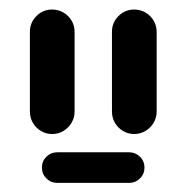

<svg xmlns="http://www.w3.org/2000/svg" viewBox="-20 -544 397 409"><path d="M218.5 -306.3V-476.3Q218.5 -495.9 232.4 -509.8Q246.3 -523.7 265.9 -523.7Q278.9 -523.7 289.8 -517.4Q300.7 -511.1 307.2 -500.2Q313.7 -489.3 313.7 -476.3V-306.3Q313.7 -293.3 307.2 -282.4Q300.7 -271.5 289.8 -265Q278.9 -258.5 265.9 -258.5Q253 -258.5 242 -265Q231.1 -271.5 224.8 -282.4Q218.5 -293.3 218.5 -306.3ZM43.7 -306.3V-476.3Q43.7 -495.9 57.6 -509.8Q71.5 -523.7 91.1 -523.7Q104.1 -523.7 115 -517.4Q125.9 -511.1 132.4 -500.2Q138.9 -489.3 138.9 -476.3V-306.3Q138.9 -293.3 132.4 -282.4Q125.9 -271.5 115 -265Q104.1 -258.5 91.1 -258.5Q78.1 -258.5 67.2 -265Q56.3 -271.5 50 -282.4Q43.7 -293.3 43.7 -306.3ZM287.8 -187Q287.8 -173.3 278.1 -163.9Q268.5 -154.4 255.2 -154.4H101.9Q88.5 -154.4 78.9 -163.9Q69.3 -173.3 69.3 -187Q69.3 -200.7 78.9 -210.2Q88.5 -219.6 101.9 -219.6H255.2Q268.5 -219.6 278.1 -210.2Q287.8 -200.7 287.8 -187Z"/></svg>

Font: 26F Galaxy Hebrew Extra Bold
Style: Regular
Weight: 800
Designer: C₂₉H₂₅N₃O₅
Version: Version 1.000